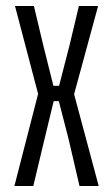

<svg xmlns="http://www.w3.org/2000/svg" viewBox="-20 -620 373 640"><path d="M28 0 107 -307 30 -600H93L124 -470L158 -334H177L212 -470L243 -600H307L227 -306L309 0H245L208 -159L176 -283H159L129 -159L91 0Z"/></svg>

Font: Big Shoulders Text Light
Style: Regular
Weight: 300
Designer: Patric King
Foundry: XO Type Co
Version: Version 1.000; ttfautohint (v1.8.2)